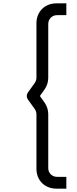

<svg xmlns="http://www.w3.org/2000/svg" viewBox="-20 -908 460 1146"><path d="M316.5 218H376V147.5H319.5C291 147.5 268 124.5 268 96.5V-226.5C268 -251 260.5 -275.5 245.5 -296.5L218 -335L245.5 -373.5C260.5 -394.5 268 -418.5 268 -443.5V-765.5C268 -794.5 291 -817.5 319.5 -817.5H376V-888H316.5C247 -888 197.5 -838 197.5 -769V-443.5C197.5 -433 194 -423.5 188.5 -414.5L146 -355C137.5 -343 137.5 -327 146 -315L188.5 -255.5C194 -247 197.5 -237 197.5 -226.5V99.5C197.5 168.5 247 218 316.5 218Z"/></svg>

Font: Eudonet
Style: Regular
Weight: 400
Designer: Mikhail Sharanda
Foundry: Mikhail Sharanda
Version: Version 4.503;Glyphs 3.1.2 (3151)